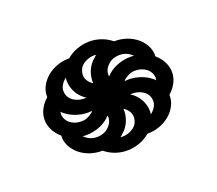

<svg xmlns="http://www.w3.org/2000/svg" viewBox="-75 -628 650 576"><g transform="rotate(20 250.0 -340.0)"><path d="M187 -360Q188 -360 190 -360Q192 -360 194 -361Q181 -374 174.5 -393.5Q168 -413 172 -434Q172 -437 172.5 -439.5Q173 -442 174 -444Q164 -438 157 -427.5Q150 -417 148 -406Q146 -397 148.5 -388.5Q151 -380 156 -373.5Q161 -367 169 -363.5Q177 -360 187 -360ZM281 -399Q296 -415 317.5 -424.5Q339 -434 360 -434Q363 -434 365.5 -434Q368 -434 369 -433Q365 -442 355.5 -447.5Q346 -453 335 -453Q326 -453 317 -449.5Q308 -446 300 -439.5Q292 -433 287.5 -424.5Q283 -416 281 -406Q281 -405 280.5 -403Q280 -401 281 -399ZM232 -396Q233 -399 233 -401.5Q233 -404 233 -406Q236 -427 249 -447Q262 -467 281 -480H273Q264 -480 255 -476.5Q246 -473 238.5 -466.5Q231 -460 226 -451.5Q221 -443 220 -434Q218 -423 221 -413Q224 -403 232 -396ZM389 -332 390 -340Q391 -349 389 -357.5Q387 -366 381.5 -372.5Q376 -379 368.5 -382.5Q361 -386 352 -386Q341 -386 330 -381Q319 -376 310 -367Q313 -367 316 -367.5Q319 -368 321 -368Q342 -368 360 -358.5Q378 -349 389 -332ZM148 -294Q159 -294 170 -299Q181 -304 190 -313Q187 -313 184 -312.5Q181 -312 179 -312Q158 -312 140 -321.5Q122 -331 111 -348L110 -340Q109 -331 111 -322.5Q113 -314 118.5 -307.5Q124 -301 131.5 -297.5Q139 -294 148 -294ZM165 -227Q174 -227 183 -230.5Q192 -234 200 -240.5Q208 -247 212.5 -255.5Q217 -264 219 -274Q219 -275 219.5 -277Q220 -279 219 -281Q204 -265 182.5 -255.5Q161 -246 140 -246Q137 -246 134.5 -246Q132 -246 131 -247Q135 -238 144.5 -232.5Q154 -227 165 -227ZM326 -236Q336 -242 343 -252.5Q350 -263 352 -274Q354 -283 351.5 -291.5Q349 -300 344 -306.5Q339 -313 331 -316.5Q323 -320 313 -320Q312 -320 310 -320Q308 -320 306 -319Q319 -306 325.5 -286.5Q332 -267 328 -246Q328 -243 327.5 -240.5Q327 -238 326 -236ZM227 -200Q236 -200 245 -203.5Q254 -207 261.5 -213.5Q269 -220 274 -228.5Q279 -237 280 -246Q282 -257 279 -267Q276 -277 268 -284Q267 -281 267 -278.5Q267 -276 267 -274Q264 -253 251 -233Q238 -213 219 -200ZM219 -152Q201 -152 184.5 -159Q168 -166 158 -180Q139 -180 122.5 -187Q106 -194 95 -207Q84 -220 80 -237.5Q76 -255 79 -274Q67 -287 63 -304.5Q59 -322 62 -340Q65 -358 75 -375.5Q85 -393 101 -406Q104 -425 114 -442.5Q124 -460 139 -473Q154 -486 172.5 -493Q191 -500 210 -500Q226 -514 244.5 -521Q263 -528 281 -528Q299 -528 315.5 -521Q332 -514 342 -500Q361 -500 377.5 -493Q394 -486 405 -473Q416 -460 420 -442.5Q424 -425 421 -406Q433 -393 437 -375.5Q441 -358 438 -340Q435 -322 425 -304.5Q415 -287 399 -274Q396 -255 386 -237.5Q376 -220 361 -207Q346 -194 327.5 -187Q309 -180 290 -180Q274 -166 255.5 -159Q237 -152 219 -152Z"/></g></svg>

Font: Iosevka Medium
Style: Italic
Weight: 500
Italic angle: -9°
Monospace: yes
Designer: Belleve Invis
Foundry: Belleve Invis
Version: Version 32.5.0; ttfautohint (v1.8.4)